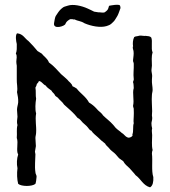

<svg xmlns="http://www.w3.org/2000/svg" viewBox="-20 -805 728 824"><path d="M624 -1C636 -8 639 -25 638 -45C629 -72 636 -115 632 -146C632 -152 633 -156 635 -161C630 -181 633 -203 633 -225C633 -235 630 -244 633 -254C631 -261 630 -268 630 -276C630 -282 633 -288 633 -295C634 -300 632 -305 632 -310C632 -316 633 -322 633 -328C633 -351 630 -373 632 -397C632 -404 635 -412 635 -419C635 -433 631 -448 632 -463C632 -468 633 -474 633 -479C633 -487 630 -496 630 -504C630 -511 632 -517 632 -523C632 -542 629 -562 635 -580C627 -596 636 -629 629 -644C624 -650 615 -650 606 -651C595 -650 589 -653 578 -652C572 -649 561 -650 556 -646C550 -635 549 -617 551 -607C552 -605 550 -605 550 -605C549 -596 552 -593 553 -586C555 -572 552 -560 551 -547C550 -539 555 -537 554 -529C555 -509 551 -488 554 -466C555 -460 551 -458 551 -452C554 -445 553 -435 554 -427C547 -405 557 -376 551 -351C551 -344 555 -341 554 -334C554 -325 555 -315 554 -306C554 -296 552 -285 554 -276C549 -263 554 -240 548 -228C554 -220 533 -210 526 -216C516 -220 512 -230 502 -235C495 -242 486 -247 479 -254C474 -258 471 -264 466 -269C452 -285 436 -296 422 -310C415 -322 402 -328 394 -339C385 -349 374 -358 362 -365C349 -390 325 -404 309 -425C304 -429 297 -432 291 -435C288 -448 276 -453 269 -463C261 -471 251 -479 242 -487C226 -504 210 -523 190 -537C184 -554 169 -562 159 -575L141 -586C129 -601 116 -615 102 -629C86 -640 79 -660 53 -662C45 -653 49 -628 52 -616C52 -598 53 -588 48 -575C55 -564 50 -552 50 -540C50 -535 51 -529 52 -523V-466C51 -447 57 -428 53 -410C56 -395 59 -381 58 -365C57 -355 53 -345 53 -334C53 -324 55 -314 55 -304C54 -292 51 -280 55 -268C50 -250 54 -234 52 -213C60 -192 48 -158 58 -142C52 -125 51 -101 55 -83C52 -62 53 -34 58 -16C72 -4 118 -4 132 -16C135 -24 136 -36 137 -47C137 -55 132 -58 132 -66C128 -91 132 -122 132 -143C132 -147 130 -150 130 -154L134 -178C134 -189 132 -201 132 -213C132 -220 135 -228 135 -236C137 -263 130 -290 135 -318C130 -335 132 -364 135 -381C132 -395 135 -415 132 -429C135 -433 137 -439 138 -444C139 -448 143 -447 143 -451C147 -451 144 -458 149 -457C161 -454 165 -442 176 -438C182 -428 193 -423 201 -416C204 -409 210 -406 214 -400C216 -393 222 -390 228 -386C236 -375 248 -368 255 -356C275 -338 296 -321 313 -299C323 -295 328 -286 335 -279C342 -272 351 -266 357 -258C362 -253 364 -246 372 -244C379 -233 390 -225 400 -216C410 -206 420 -197 431 -189C435 -180 443 -176 449 -168C455 -160 464 -154 471 -148C479 -141 484 -133 491 -126C497 -121 503 -118 509 -113C515 -101 526 -92 536 -83C544 -73 554 -64 562 -53C584 -38 594 -9 624 -1ZM357 -768C329 -781 293 -788 272 -781C258 -776 255 -778 244 -768C235 -761 226 -747 219 -736C215 -728 214 -715 212 -706C207 -676 260 -693 261 -703C265 -712 269 -715 278 -721C285 -725 282 -721 289 -723C289 -723 299 -720 299 -722C314 -714 326 -716 343 -705C371 -693 410 -685 437 -693C451 -698 453 -698 464 -709C473 -716 477 -727 484 -737C489 -746 493 -760 497 -770C496 -777 498 -773 495 -781C492 -789 451 -781 448 -780L445 -770C443 -763 439 -759 429 -752C422 -749 409 -753 403 -752C402 -752 384 -755 384 -755C369 -763 373 -760 357 -768Z"/></svg>

Font: FuturaRener
Style: Regular
Weight: 400
Designer: BSozoo
Foundry: BSozoo
Version: Version 1.0